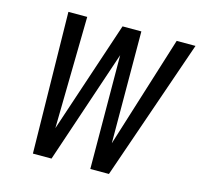

<svg xmlns="http://www.w3.org/2000/svg" viewBox="-106 -851 1012 966"><g transform="rotate(15 400.0 -367.5)"><path d="M146 0 134 -735H232L222 -153L416 -735H514L516 -153L698 -735H796L542 0H445L442 -592L243 0Z"/></g></svg>

Font: Iosevka Aile Medium Oblique
Style: Regular
Weight: 500
Italic angle: -9°
Designer: Belleve Invis
Foundry: Belleve Invis
Version: Version 31.1.0; ttfautohint (v1.8.4)